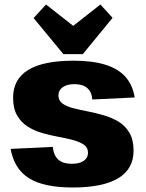

<svg xmlns="http://www.w3.org/2000/svg" viewBox="-20 -820 645 851"><path d="M302 11Q174 11 108.5 -30Q43 -71 27 -160L214 -169Q218 -130 239 -112Q260 -94 298 -94Q332 -94 351 -107Q370 -120 370 -143Q370 -166 352 -178.5Q334 -191 304.5 -199Q275 -207 239.5 -213.5Q204 -220 168.5 -230Q133 -240 103.5 -258.5Q74 -277 56 -308Q38 -339 38 -387Q38 -469 105 -510Q172 -551 306 -551Q389 -551 446 -533.5Q503 -516 535.5 -480Q568 -444 577 -388L389 -379Q387 -412 367 -429.5Q347 -447 310 -447Q277 -447 258 -433.5Q239 -420 239 -397Q239 -374 257 -361Q275 -348 304.5 -340.5Q334 -333 370 -326Q406 -319 441.5 -308.5Q477 -298 506.5 -280Q536 -262 554 -231Q572 -200 572 -152Q572 -71 504 -30Q436 11 302 11ZM479 -741 347 -580H261L129 -740L184 -800L361 -661H248L425 -800Z"/></svg>

Font: Pathway Extreme SemiCondensed ExtraBold
Style: Regular
Weight: 800
Width: 4
Version: Version 1.001;gftools[0.9.26]